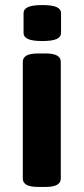

<svg xmlns="http://www.w3.org/2000/svg" viewBox="-20 -736 330 758"><path d="M131 2Q99 2 84.5 -6.5Q70 -15 70 -31V-492Q70 -508 84.5 -516.5Q99 -525 131 -525H159Q191 -525 205.5 -516.5Q220 -508 220 -492V-31Q220 -15 205.5 -6.5Q191 2 159 2ZM147 -574Q108 -574 90.5 -582Q73 -590 73 -606V-684Q73 -700 90.5 -708Q108 -716 147 -716Q186 -716 203.5 -708Q221 -700 221 -684V-606Q221 -590 203.5 -582Q186 -574 147 -574Z"/></svg>

Font: Asap Expanded
Style: Bold
Weight: 700
Width: 7
Designer: Pablo Cosgaya
Foundry: Omnibus-Type
Version: Version 3.001; ttfautohint (v1.8.4.7-5d5b)